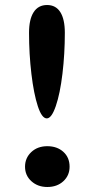

<svg xmlns="http://www.w3.org/2000/svg" viewBox="-20 -738 378 767"><path d="M167 -265Q147 -265 131 -314Q115 -363 105.5 -442.5Q96 -522 96 -607Q96 -661 114.5 -689.5Q133 -718 168 -718Q203 -718 221 -689.5Q239 -661 239 -607Q239 -523 229.5 -443.5Q220 -364 203 -314.5Q186 -265 167 -265ZM80 -72Q80 -107 105 -130.5Q130 -154 169 -154Q208 -154 233 -131.5Q258 -109 258 -72Q258 -37 233 -14Q208 9 169 9Q131 9 105.5 -14Q80 -37 80 -72Z"/></svg>

Font: Madhuban SemiBold
Style: Regular
Weight: 600
Designer: jaikishan Patel
Foundry: MagicType
Version: Version 1.000